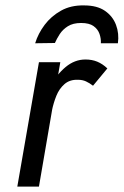

<svg xmlns="http://www.w3.org/2000/svg" viewBox="-20 -690 457 710"><path d="M124 0H44L124 -460H203ZM324 -373Q311 -383 298 -389Q285 -395 268 -395Q238 -396 218.5 -379Q199 -362 188.5 -336Q178 -310 172 -281H135Q144 -328 166.5 -371Q189 -414 222.5 -442Q256 -470 296 -470Q320 -470 339.5 -462Q359 -454 377 -437ZM183 -531Q190 -547 201 -564Q212 -581 231 -593Q250 -605 280 -605Q310 -605 326 -593.5Q342 -582 348 -564.5Q354 -547 353 -530H416Q421 -566 409 -598Q397 -630 368 -650Q339 -670 291 -670Q242 -671 205.5 -650.5Q169 -630 145 -598Q121 -566 110 -530Z"/></svg>

Font: Jost
Style: Italic
Weight: 400
Italic angle: -5°
Version: Version 3.710